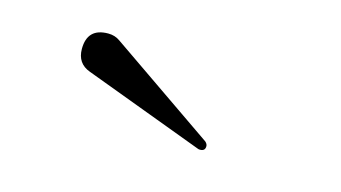

<svg xmlns="http://www.w3.org/2000/svg" viewBox="-35 -775 570 321"><g transform="rotate(15 250.0 -614.0)"><path d="M317.4 -541 109.4 -618.7Q86.4 -627 86.4 -652.3Q86.4 -688.5 122.6 -688.5Q134.3 -688.5 143.1 -682.1L325.7 -556.2Q329.6 -552.7 329.6 -548.8Q329.6 -540.5 320.8 -540.5Q318.4 -540.5 317.4 -541Z"/></g></svg>

Font: Caudex
Style: Regular
Weight: 400
Version: Version 1.01